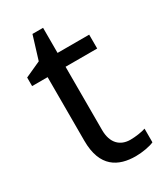

<svg xmlns="http://www.w3.org/2000/svg" viewBox="-170 -732 702 815"><g transform="rotate(-30 180.5 -324.5)"><path d="M264 -62C215 -62 180 -93 180 -158V-468H335V-536H180V-659H128L93 -545L16 -510V-468H92V-156C92 -26 165 10 249 10C281 10 320 3 339 -6V-73C322 -67 290 -62 264 -62Z"/></g></svg>

Font: Noto Sans Sunuwar
Style: Regular
Weight: 400
Designer: Anshuman Pandey
Foundry: Jamra Patel LLC
Version: Version 1.000